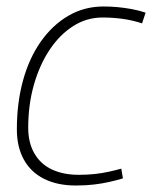

<svg xmlns="http://www.w3.org/2000/svg" viewBox="-20 -562 469 592"><path d="M214 10Q157 10 116 -10.5Q75 -31 53.5 -70Q32 -109 32 -163Q32 -245 51 -314Q70 -383 106 -434Q142 -485 191 -513.5Q240 -542 299 -542Q322 -542 343 -540Q364 -538 386 -534Q408 -530 429 -523L418 -490Q387 -500 357 -504Q327 -508 296 -508Q247 -508 205.5 -481.5Q164 -455 133 -408.5Q102 -362 84.5 -300.5Q67 -239 67 -168Q67 -122 86 -89Q105 -56 140 -39.5Q175 -23 223 -23Q250 -23 272.5 -25.5Q295 -28 315.5 -32.5Q336 -37 354 -42L359 -12Q339 -6 317 -1Q295 4 269.5 7Q244 10 214 10Z"/></svg>

Font: Georama ExtraCondensed Thin ExtraLight
Style: Italic
Weight: 250
Italic angle: -9°
Version: Version 1.001